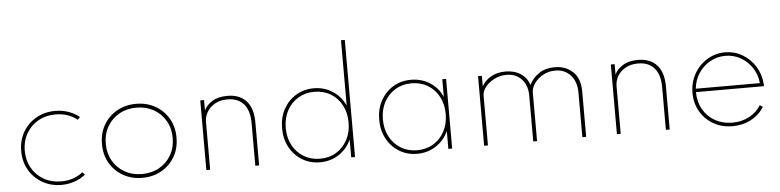

<svg xmlns="http://www.w3.org/2000/svg" viewBox="-49 -1126 5712 1406"><g transform="rotate(-5 2807.0 -422.5)"><path d="M354.5 16Q405.5 16 450.5 0.2Q495.5 -15.5 531.5 -44L513.5 -63Q448.5 -10 355 -10Q282.5 -10 226.8 -42Q171 -74 139.2 -129.8Q107.5 -185.5 107.5 -256Q107.5 -327.5 139.5 -383Q171.5 -438.5 227.2 -470.2Q283 -502 354.5 -502Q448 -502 514.5 -449L531.5 -468Q496.5 -496.5 451 -512.2Q405.5 -528 354.5 -528Q277.5 -528 215.8 -493.2Q154 -458.5 117.8 -397.2Q81.5 -336 81.5 -256Q81.5 -176.5 117.8 -115.2Q154 -54 215.8 -19Q277.5 16 354.5 16Z M949 16Q1026.5 16 1088.5 -18.5Q1150.5 -53 1186.8 -114.2Q1223 -175.5 1223 -256Q1223 -336.5 1186.8 -397.8Q1150.5 -459 1088.5 -493.5Q1026.5 -528 949 -528Q871.5 -528 809.5 -493.5Q747.5 -459 711.2 -397.8Q675 -336.5 675 -256Q675 -175.5 711.2 -114.2Q747.5 -53 809.5 -18.5Q871.5 16 949 16ZM949 -12Q877.5 -12 822 -43.5Q766.5 -75 734.8 -130Q703 -185 703 -256Q703 -327 734.8 -382Q766.5 -437 822 -468.5Q877.5 -500 949 -500Q1020.5 -500 1076 -468.5Q1131.5 -437 1163.2 -382Q1195 -327 1195 -256Q1195 -185 1163.2 -130Q1131.5 -75 1076 -43.5Q1020.5 -12 949 -12Z M1420 0H1448V-351Q1448 -390 1468.2 -424.5Q1488.5 -459 1526.8 -480.5Q1565 -502 1619 -502Q1696 -502 1738 -454Q1780 -406 1780 -313.5V0H1808V-317Q1808 -420.5 1759 -474.2Q1710 -528 1620.5 -528Q1551.5 -528 1507.8 -500.2Q1464 -472.5 1448 -435V-512H1420Z M2255 16Q2331.5 16 2392.5 -23.2Q2453.5 -62.5 2485 -131V0H2513V-861H2485V-381Q2453.5 -449.5 2392.5 -488.8Q2331.5 -528 2255 -528Q2182 -528 2124 -492.8Q2066 -457.5 2032.5 -396.2Q1999 -335 1999 -256Q1999 -177.5 2032.5 -116Q2066 -54.5 2124 -19.2Q2182 16 2255 16ZM2257 -10Q2190 -10 2137.8 -41.8Q2085.5 -73.5 2055.8 -129Q2026 -184.5 2026 -256Q2026 -328 2055.8 -383.5Q2085.5 -439 2137.8 -470.5Q2190 -502 2257 -502Q2324.5 -502 2376.8 -470.5Q2429 -439 2458.5 -383.5Q2488 -328 2488 -256Q2488 -184.5 2458.2 -128.8Q2428.5 -73 2376.5 -41.5Q2324.5 -10 2257 -10Z M2969 16Q3045.5 16 3106.5 -23.2Q3167.5 -62.5 3199 -131V0H3227V-512H3199V-381Q3170.5 -449.5 3108.5 -488.8Q3046.5 -528 2969 -528Q2896 -528 2838 -492.8Q2780 -457.5 2746.5 -396.2Q2713 -335 2713 -256Q2713 -177.5 2746.5 -116Q2780 -54.5 2838 -19.2Q2896 16 2969 16ZM2971 -10Q2904 -10 2851.8 -41.8Q2799.5 -73.5 2769.8 -129Q2740 -184.5 2740 -256Q2740 -328 2769.8 -383.5Q2799.5 -439 2851.8 -470.5Q2904 -502 2971 -502Q3038.5 -502 3090.8 -470.5Q3143 -439 3172.5 -383.5Q3202 -328 3202 -256Q3202 -184.5 3172.2 -128.8Q3142.5 -73 3090.5 -41.5Q3038.5 -10 2971 -10Z M3462 0H3490V-367Q3490 -398.5 3514.8 -429.8Q3539.5 -461 3580.5 -482Q3621.5 -503 3670 -503Q3738.5 -503 3780.8 -458Q3823 -413 3823 -336V0H3851V-357Q3851 -391.5 3874.8 -425Q3898.5 -458.5 3938.8 -480.8Q3979 -503 4028.5 -503Q4098.5 -503 4141.2 -455.2Q4184 -407.5 4184 -326V0H4212V-335Q4212 -430 4159 -479Q4106 -528 4025.5 -528Q3957.5 -528 3910.5 -496Q3863.5 -464 3838.5 -414Q3822 -467.5 3775.8 -497.8Q3729.5 -528 3664 -528Q3606.5 -528 3561 -503.8Q3515.5 -479.5 3490 -435V-512H3462Z M4438 0H4466V-351Q4466 -390 4486.2 -424.5Q4506.5 -459 4544.8 -480.5Q4583 -502 4637 -502Q4714 -502 4756 -454Q4798 -406 4798 -313.5V0H4826V-317Q4826 -420.5 4777 -474.2Q4728 -528 4638.5 -528Q4569.5 -528 4525.8 -500.2Q4482 -472.5 4466 -435V-512H4438Z M5288.5 16Q5362.5 16 5423.2 -16Q5484 -48 5520.5 -106L5498.5 -120Q5466.5 -68 5411.2 -39Q5356 -10 5288.5 -10Q5217 -10 5161 -41.8Q5105 -73.5 5073.2 -129.2Q5041.5 -185 5041.5 -256H5541.5Q5541.5 -265.5 5541 -271.5Q5535.5 -345 5498.8 -403Q5462 -461 5404.2 -494.5Q5346.5 -528 5278 -528Q5224.5 -528 5177 -507Q5129.5 -486 5093.2 -448.8Q5057 -411.5 5036.2 -361.2Q5015.5 -311 5015.5 -252.5Q5015.5 -177 5050.2 -116.2Q5085 -55.5 5146.8 -19.8Q5208.5 16 5288.5 16ZM5042.5 -281Q5048.5 -344 5081.5 -394Q5114.5 -444 5166 -473Q5217.5 -502 5278.5 -502Q5339.5 -502 5390.5 -473Q5441.5 -444 5474.5 -394Q5507.5 -344 5513.5 -281Z"/></g></svg>

Font: Spartan Thin
Style: Regular
Weight: 100
Designer: Matt Bailey, Mirko Velimirovic
Foundry: Matt Bailey
Version: Version 1.003; ttfautohint (v1.8.3)